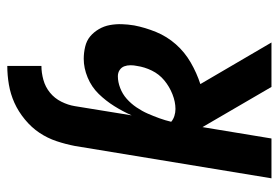

<svg xmlns="http://www.w3.org/2000/svg" viewBox="-142 -642 783 540"><g transform="rotate(-90 250.0 -371.5)"><path d="M110 -553Q115 -579 123.5 -604.5Q132 -630 147 -652.5Q162 -675 184.5 -693.5Q207 -712 231.5 -723Q256 -734 282.5 -738.5Q309 -743 335 -743V-647Q316 -647 296 -641.5Q276 -636 260 -623Q244 -610 234.5 -591Q225 -572 222 -553ZM401 0H276L163 -194L131 0H19L110 -553H222L196 -393Q207 -418 222 -442Q237 -466 256.5 -486Q276 -506 302.5 -517Q329 -528 355 -528Q372 -528 389 -524Q406 -520 418 -510Q430 -500 438.5 -485.5Q447 -471 450 -454.5Q453 -438 452.5 -421Q452 -404 449 -386Q443 -355 430.5 -324.5Q418 -294 396 -269Q374 -244 344.5 -227Q315 -210 284 -200ZM214 -270Q234 -270 255.5 -278.5Q277 -287 294.5 -301.5Q312 -316 322 -336.5Q332 -357 335 -378Q337 -387 337 -396.5Q337 -406 334 -414Q331 -422 323.5 -427Q316 -432 306 -432Q290 -432 273 -425.5Q256 -419 242.5 -407Q229 -395 218.5 -379.5Q208 -364 201 -348Q194 -332 188 -315.5Q182 -299 178 -282Q185 -276 194.5 -273Q204 -270 214 -270Z"/></g></svg>

Font: Iosevka
Style: Bold Italic
Weight: 700
Italic angle: -9°
Monospace: yes
Designer: Belleve Invis
Foundry: Belleve Invis
Version: Version 32.5.0; ttfautohint (v1.8.4)